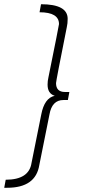

<svg xmlns="http://www.w3.org/2000/svg" viewBox="-80 -764 424 908"><path d="M-46 124H-60L-53 86Q57 86 69 7L115 -222Q130 -301 179 -311Q145 -321 145 -364Q145 -381 149 -398Q199 -645 199 -650Q199 -706 107 -706L114 -744Q240 -744 240 -675Q240 -653 236 -636Q185 -381 185 -371Q185 -329 227 -329H248L241 -291H220Q166 -291 154 -223L106 16Q89 124 -46 124Z"/></svg>

Font: Argentum Sans ExtraLight
Style: Italic
Weight: 200
Italic angle: -11°
Designer: Julieta Ulanovsky (font), Cristiano Sobral (main changes and remaster)
Foundry: Julieta Ulanovsky (font), Cristiano Sobral (main changes and remaster)
Version: Version 2.007;June 15, 2022;FontCreator 14.0.0.2814 64-bit; 